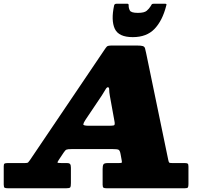

<svg xmlns="http://www.w3.org/2000/svg" viewBox="-80 -1009 1110 1029"><path d="M-60 -20V-118Q-60 -129.5 -55.8 -132.2Q-51.5 -135 -40 -135H52Q67.5 -135 71 -138.8Q74.5 -142.5 80.5 -151L479 -741Q487.5 -754 492.8 -759.5Q498 -765 520 -765H654Q676.5 -765 685.5 -762Q694.5 -759 697.2 -750.2Q700 -741.5 703.5 -723L821.5 -153Q824 -140.5 826.8 -137.8Q829.5 -135 845 -135H911Q922.5 -135 926.2 -131.8Q930 -128.5 930 -116V-23Q930 -9 927 -4.5Q924 0 910 0H492Q479.5 0 474.8 -3Q470 -6 470 -19V-103Q470 -120 474 -127.5Q478 -135 496.5 -135H556Q572 -135 573 -138.2Q574 -141.5 571.5 -154L566 -184Q562.5 -203 555.2 -206.5Q548 -210 525 -210H304Q282.5 -210 276 -207Q269.5 -204 261 -191L237 -155Q227.5 -141 228 -138Q228.5 -135 253 -135H279Q292 -135 296 -129.2Q300 -123.5 300 -110V-28Q300 -10 296.5 -5Q293 0 275 0H-36Q-50.5 0 -55.2 -2.8Q-60 -5.5 -60 -20ZM465.5 -497 377.5 -366Q367.5 -350.5 366.5 -342.8Q365.5 -335 397 -335H501Q523 -335 530.2 -337Q537.5 -339 533.5 -359L509 -494Q505 -516 505.2 -528.8Q505.5 -541.5 498 -541.5Q492 -541.5 484.5 -528Q477 -514.5 465.5 -497ZM631.5 -810Q556 -810 535.2 -854.8Q514.5 -899.5 531.5 -979.5Q533.5 -989 545 -989H602Q610 -989 609.5 -981Q609 -966 615.8 -953Q622.5 -940 659 -940Q693.5 -940 706.5 -951.5Q719.5 -963 726.5 -974.5Q730.5 -981.5 733 -985.2Q735.5 -989 744.5 -989H803Q811 -989 812 -986.8Q813 -984.5 810.5 -977Q790.5 -898.5 748.2 -854.2Q706 -810 631.5 -810Z"/></svg>

Font: Besley* Fatface
Style: Italic
Weight: 900
Italic angle: -13°
Designer: Owen Earl
Foundry: indestructible type*
Version: Version 3.000; ttfautohint (v1.8.3)